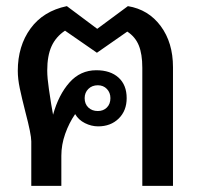

<svg xmlns="http://www.w3.org/2000/svg" viewBox="-20 -606 654 626"><path d="M544 -387V0H444V-385Q444 -430 432.5 -458Q421 -486 395 -503L296 -434L192 -506Q162 -486 148 -455Q134 -424 134 -376Q134 -352 139.5 -315Q145 -278 147 -266L153 -232Q171 -297 206.5 -337Q242 -377 294 -377Q340 -377 366.5 -353Q393 -329 393 -286Q393 -245 367 -219.5Q341 -194 300 -194Q278 -194 257 -204.5Q236 -215 225 -234Q205 -205 192.5 -169.5Q180 -134 180 -98V0H82V-145Q82 -168 63 -240Q51 -287 44.5 -318Q38 -349 38 -375Q38 -456 79.5 -513Q121 -570 198 -586L297 -512L397 -586Q464 -575 504 -521Q544 -467 544 -387ZM256 -286Q256 -267 268 -255.5Q280 -244 299 -244Q317 -244 328.5 -255.5Q340 -267 340 -286Q340 -304 328.5 -316Q317 -328 299 -328Q280 -328 268 -316Q256 -304 256 -286Z"/></svg>

Font: Sarabun Medium
Style: Regular
Weight: 500
Designer: Suppakit Chalermlarp | Katatrad Co.,Ltd.
Foundry: Cadson Demak Co.,Ltd.
Version: Version 1.000; ttfautohint (v1.6)